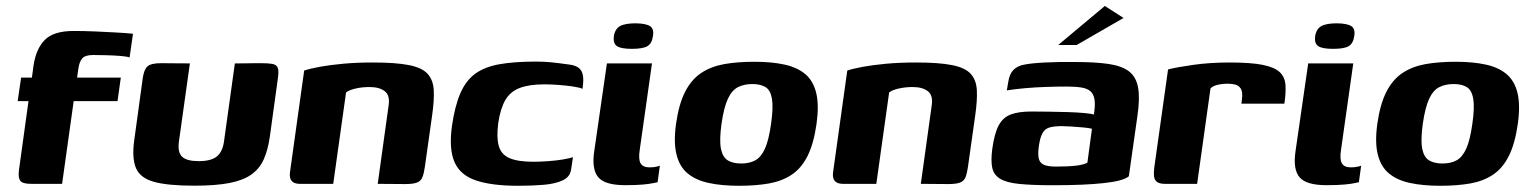

<svg xmlns="http://www.w3.org/2000/svg" viewBox="-20 -609 5080 636"><path d="M49.9 -352H85.7L90.9 -390.7Q98.9 -446.8 128.2 -476.6Q157.4 -506.4 223.1 -506.4Q258.3 -506.4 294.2 -504.9Q330.1 -503.4 363 -501.5Q396 -499.7 420.5 -497.3L409.3 -418.8Q399.2 -422.1 377.7 -423.8Q356.2 -425.4 332.1 -426.1Q308 -426.8 288.5 -426.8Q261.8 -426.8 252.2 -415.2Q242.5 -403.6 239.5 -381.2L235.4 -352H380.2L369.3 -274.1H224.1L185.7 0H83.1Q54.1 0 46.9 -10.6Q39.7 -21.1 42.8 -45.6L74.4 -274.1H38.6Z M609 -399 572.7 -140.3Q567.8 -104 583.5 -89.6Q599.1 -75.2 638.2 -75.2Q679.4 -75.2 698.3 -90.8Q717.2 -106.3 721.8 -139.2L758 -399Q759 -399 771.2 -399Q783.4 -399 799.2 -399.3Q815 -399.7 828.2 -399.7Q841.4 -399.7 844.4 -399.7Q867.6 -399.7 881.3 -397.5Q895 -395.3 899.7 -385.3Q904.3 -375.2 900.5 -349.7L873.8 -156.1Q867.4 -111.4 853.3 -80.4Q839.2 -49.4 811.8 -30.3Q784.5 -11.2 738.9 -2.6Q693.4 6.1 623.8 6.1Q536.9 6.1 490.9 -6.4Q444.9 -18.9 430.6 -51.8Q416.4 -84.8 424.7 -144.8L452.8 -349.7Q456.9 -378.9 468.7 -389.3Q480.5 -399.7 513.6 -399.7Q538 -399.7 561.3 -399.3Q584.6 -399 609 -399Z M973.3 0Q934.9 0 940.7 -39.5L987.6 -375.3Q1007.4 -381.9 1039.8 -387.8Q1072.3 -393.8 1116.8 -397.9Q1161.3 -402 1215.2 -402Q1291.2 -402 1334.5 -393.4Q1377.8 -384.9 1396.4 -364.5Q1415 -344.1 1416.8 -310.2Q1418.6 -276.3 1411.2 -225.2L1387.3 -56Q1384.2 -34.1 1379.1 -21.6Q1374 -9.2 1361.2 -4.3Q1348.5 0.7 1322.1 0.7L1231.2 0L1267.3 -259.9Q1272.3 -293.2 1254.5 -306.9Q1236.8 -320.7 1204 -320.7Q1180 -320.7 1158.7 -315.9Q1137.4 -311.2 1126.3 -302.8L1083.8 0Z M1697 6.4Q1608.8 6.4 1556.6 -11.3Q1504.4 -29 1485.6 -72.1Q1466.7 -115.2 1477 -191.1Q1486.7 -258.2 1505 -300.2Q1523.2 -342.3 1554.5 -365Q1585.8 -387.7 1634.8 -396.3Q1683.8 -405 1755 -405Q1781 -405 1805.1 -402.7Q1829.2 -400.3 1864.5 -395.3Q1882.6 -393.3 1894.2 -386.2Q1905.9 -379.1 1910.1 -363Q1914.3 -346.8 1909.6 -314.8Q1899.2 -319.4 1876.6 -322.7Q1853.9 -325.9 1828.8 -327.8Q1803.6 -329.6 1783.3 -329.6Q1732.8 -329.6 1701.6 -317.6Q1670.3 -305.6 1654 -277.8Q1637.7 -250 1630.4 -201.4Q1624.2 -153.4 1632.3 -125.1Q1640.4 -96.9 1668.2 -85Q1696 -73.2 1747.1 -73.2Q1770.6 -73.2 1796.4 -75.2Q1822.3 -77.1 1844.3 -80.7Q1866.4 -84.4 1878 -88.3L1871.9 -48.4Q1868.8 -23.2 1844.2 -11.7Q1819.7 -0.2 1781.6 3.1Q1743.5 6.4 1697 6.4Z M2051 4.4Q1984 4.4 1961.9 -21.7Q1939.7 -47.8 1948.2 -106.6L1990.4 -399H2139.7L2099.2 -113.1Q2094.2 -81.5 2101.9 -68.1Q2109.6 -54.6 2131.5 -54.6Q2144.8 -54.6 2154 -56.8Q2163.2 -59 2165.8 -60.3L2158.3 -5.4Q2153.6 -4.4 2142.5 -2.1Q2131.3 0.3 2109.6 2.3Q2087.9 4.4 2051 4.4ZM2073 -447.2Q2037.4 -447.2 2023.9 -456Q2010.3 -464.9 2013.4 -489.3Q2017.4 -513.4 2033.9 -522.6Q2050.5 -531.8 2086.4 -531.8Q2120.5 -531.1 2133.7 -522.1Q2147 -513 2142.9 -489.3Q2139.5 -464.9 2124.4 -456Q2109.3 -447.2 2073 -447.2Z M2427.9 6.4Q2370.6 6.4 2327.8 -2.9Q2284.9 -12.1 2257.9 -34.5Q2230.9 -56.9 2220.9 -97.3Q2210.8 -137.6 2219.4 -199Q2228.7 -264.6 2249.6 -305.2Q2270.5 -345.9 2303 -367.4Q2335.5 -388.9 2379.3 -396.7Q2423.1 -404.4 2479 -404.4Q2536.3 -404.4 2578.6 -395.1Q2620.9 -385.9 2647.5 -363.5Q2674 -341.1 2683.7 -301.1Q2693.4 -261.1 2684.8 -199Q2675.5 -133.1 2655.1 -92.5Q2634.7 -51.8 2602.7 -30.4Q2570.8 -9.1 2527.3 -1.3Q2483.8 6.4 2427.9 6.4ZM2435 -67.4Q2462.4 -67.4 2481.7 -77.8Q2501 -88.2 2513.8 -116.4Q2526.6 -144.5 2534.2 -199Q2542 -253.5 2537.1 -282Q2532.2 -310.5 2515.7 -320.5Q2499.3 -330.6 2471.9 -330.6Q2445.2 -330.6 2424.9 -320.5Q2404.6 -310.5 2391.2 -282Q2377.9 -253.5 2370 -199Q2362.5 -144.5 2368.1 -116.4Q2373.7 -88.2 2390.8 -77.8Q2408 -67.4 2435 -67.4Z M2772.3 0Q2733.9 0 2739.7 -39.5L2786.6 -375.3Q2806.4 -381.9 2838.8 -387.8Q2871.3 -393.8 2915.8 -397.9Q2960.3 -402 3014.2 -402Q3090.2 -402 3133.5 -393.4Q3176.8 -384.9 3195.4 -364.5Q3214 -344.1 3215.8 -310.2Q3217.6 -276.3 3210.2 -225.2L3186.3 -56Q3183.2 -34.1 3178.1 -21.6Q3173 -9.2 3160.2 -4.3Q3147.5 0.7 3121.1 0.7L3030.2 0L3066.3 -259.9Q3071.3 -293.2 3053.5 -306.9Q3035.8 -320.7 3003 -320.7Q2979 -320.7 2957.7 -315.9Q2936.4 -311.2 2925.3 -302.8L2882.8 0Z M3469.2 4.6Q3399.3 4.6 3356.6 0.3Q3313.9 -3.9 3292.8 -16.9Q3271.6 -29.8 3266.7 -53.8Q3261.9 -77.8 3266.9 -115.9Q3273.9 -166.9 3288.1 -193.6Q3302.4 -220.2 3328.4 -229.9Q3354.5 -239.6 3396.1 -239.6Q3421.8 -239.6 3454.1 -239.1Q3486.4 -238.6 3517.6 -237.7Q3548.8 -236.7 3572.1 -234.5Q3595.5 -232.4 3603.5 -229.7Q3608.4 -260.6 3605.7 -278.8Q3602.9 -297.1 3592.1 -306.6Q3581.3 -316.1 3561.7 -319.2Q3542.1 -322.3 3513.2 -322.3Q3478.8 -322.3 3443.6 -321Q3408.4 -319.8 3375.8 -316.9Q3343.3 -314 3315.1 -309.6L3319.9 -337.9Q3323.9 -364.5 3337.4 -377.8Q3350.9 -391 3371.8 -394.7Q3395.3 -399.7 3441.4 -402Q3487.5 -404.3 3540.5 -403.6Q3608.4 -403.6 3652.6 -397.1Q3696.8 -390.5 3720.3 -372.2Q3743.7 -354 3750 -318.4Q3756.3 -282.7 3747.6 -224.3L3719.3 -25Q3701.2 -9.6 3636.7 -2.5Q3572.2 4.6 3469.2 4.6ZM3477.4 -57.2Q3517.2 -57.2 3543.6 -60.2Q3570 -63.2 3582 -70.3L3597.1 -182.5Q3587.4 -185.1 3567.9 -186.9Q3548.4 -188.7 3528.6 -189.9Q3508.8 -191.2 3497.2 -191.2Q3473.5 -191.2 3457.7 -187.1Q3442 -183 3433.8 -168.9Q3425.5 -154.9 3421.3 -125.9Q3417.7 -100.6 3420.6 -85.4Q3423.5 -70.2 3436.7 -63.7Q3449.8 -57.2 3477.4 -57.2ZM3485.4 -460 3639.7 -589.2 3701.8 -549.5 3546.5 -460Z M3945.5 0H3837.7Q3816.2 0 3807.8 -11.1Q3799.3 -22.1 3803.7 -55.2L3849.2 -379Q3877.9 -386.4 3932.8 -394.2Q3987.7 -402 4053.9 -402Q4124 -402 4163.5 -394Q4202.9 -385.9 4219.6 -369.6Q4236.3 -353.3 4238.1 -327.6Q4240 -301.9 4234.5 -265.6H4092.1L4093.8 -279.6Q4097.2 -303.9 4090.3 -315Q4083.4 -326 4071.7 -328.9Q4060.1 -331.7 4046.7 -331.7Q4027.9 -331.7 4012.3 -327.8Q3996.6 -323.8 3989.7 -315.8Z M4374 4.4Q4307 4.4 4284.9 -21.7Q4262.7 -47.8 4271.2 -106.6L4313.4 -399H4462.7L4422.2 -113.1Q4417.2 -81.5 4424.9 -68.1Q4432.6 -54.6 4454.5 -54.6Q4467.8 -54.6 4477 -56.8Q4486.2 -59 4488.8 -60.3L4481.3 -5.4Q4476.6 -4.4 4465.5 -2.1Q4454.3 0.3 4432.6 2.3Q4410.9 4.4 4374 4.4ZM4396 -447.2Q4360.4 -447.2 4346.9 -456Q4333.3 -464.9 4336.4 -489.3Q4340.4 -513.4 4356.9 -522.6Q4373.5 -531.8 4409.4 -531.8Q4443.5 -531.1 4456.7 -522.1Q4470 -513 4465.9 -489.3Q4462.5 -464.9 4447.4 -456Q4432.3 -447.2 4396 -447.2Z M4750.9 6.4Q4693.6 6.4 4650.8 -2.9Q4607.9 -12.1 4580.9 -34.5Q4553.9 -56.9 4543.9 -97.3Q4533.8 -137.6 4542.4 -199Q4551.7 -264.6 4572.6 -305.2Q4593.5 -345.9 4626 -367.4Q4658.5 -388.9 4702.3 -396.7Q4746.1 -404.4 4802 -404.4Q4859.3 -404.4 4901.6 -395.1Q4943.9 -385.9 4970.5 -363.5Q4997 -341.1 5006.7 -301.1Q5016.4 -261.1 5007.8 -199Q4998.5 -133.1 4978.1 -92.5Q4957.7 -51.8 4925.7 -30.4Q4893.8 -9.1 4850.3 -1.3Q4806.8 6.4 4750.9 6.4ZM4758 -67.4Q4785.4 -67.4 4804.7 -77.8Q4824 -88.2 4836.8 -116.4Q4849.6 -144.5 4857.2 -199Q4865 -253.5 4860.1 -282Q4855.2 -310.5 4838.7 -320.5Q4822.3 -330.6 4794.9 -330.6Q4768.2 -330.6 4747.9 -320.5Q4727.6 -310.5 4714.2 -282Q4700.9 -253.5 4693 -199Q4685.5 -144.5 4691.1 -116.4Q4696.7 -88.2 4713.8 -77.8Q4731 -67.4 4758 -67.4Z"/></svg>

Font: Genos Thin
Style: Italic
Weight: 100
Italic angle: -8°
Designer: Robert E. Leuschke
Foundry: Robert E. Leuschke
Version: Version 1.010